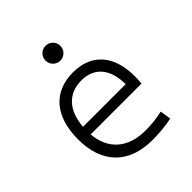

<svg xmlns="http://www.w3.org/2000/svg" viewBox="-202 -852 990 990"><g transform="rotate(-45 293.0 -357.0)"><path d="M338.4 9.8C384.8 9.8 436 5.4 481.4 -3.9L472.2 -64C432.6 -55.2 388.7 -50.3 350.1 -50.3C221.2 -50.3 144 -117.2 133.3 -236.3H503.9C505.9 -250 506.8 -268.1 506.8 -287.1C506.8 -440.4 429.2 -527.3 295.4 -527.3C151.9 -527.3 69.3 -431.2 69.3 -263.7C69.3 -89.4 167 9.8 338.4 9.8ZM133.3 -292C141.6 -403.3 200.2 -467.3 296.4 -467.3C390.1 -467.3 444.3 -403.8 444.3 -292ZM292 -615.7C321.8 -615.7 346.2 -640.1 346.2 -669.9C346.2 -700.2 321.8 -724.1 292 -724.1C262.2 -724.1 237.8 -700.2 237.8 -669.9C237.8 -640.1 262.2 -615.7 292 -615.7Z"/></g></svg>

Font: Cascadia Code PL Light
Style: Regular
Weight: 300
Monospace: yes
Designer: Aaron Bell
Foundry: Saja Typeworks
Version: Version 2404.023